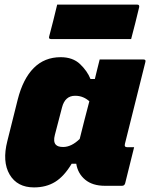

<svg xmlns="http://www.w3.org/2000/svg" viewBox="-20 -806 654 836"><path d="M244 -557Q297 -557 328.5 -527Q360 -497 374 -462H393Q398 -482 403 -503Q408 -524 414 -547H605Q616 -547 613 -536Q591 -447 568 -356Q545 -265 524 -180Q520 -165 534 -165H564Q554 -126 544.5 -86.5Q535 -47 525 -8Q522 3 511 3H437Q383 3 351 -23.5Q319 -50 312 -93H292Q259 -38 220 -14Q181 10 128 10Q55 10 22 -46Q-11 -102 12 -192L57 -372Q80 -463 127 -510Q174 -557 244 -557ZM223 -176Q232 -166 255 -166Q291 -166 327 -201Q337 -241 347.5 -282.5Q358 -324 369 -365Q357 -376 341.5 -382.5Q326 -389 307 -389Q263 -389 250 -338L219 -219Q211 -189 223 -176ZM229 -786H577Q588 -786 586 -775Q579 -746 569 -705.5Q559 -665 551 -636H202Q191 -636 194 -647Q202 -676 212 -716.5Q222 -757 229 -786Z"/></svg>

Font: Recursive Sn Lnr St Blk
Style: Italic
Weight: 900
Italic angle: -15°
Version: Version 1.079;hotconv 1.0.112;makeotfexe 2.5.65598; ttfautoh